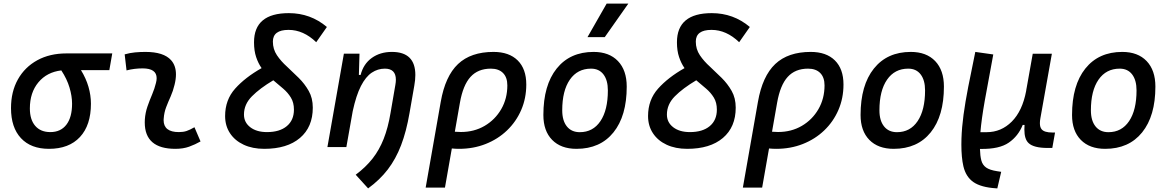

<svg xmlns="http://www.w3.org/2000/svg" viewBox="-20 -815 6485 1064"><path d="M251.5 9.8Q151.4 9.8 96.2 -49.3Q41 -108.4 41 -215.8Q41 -307.1 79.3 -375.2Q117.7 -443.4 186.8 -481.2Q255.9 -519 348.1 -519H602.1L585.9 -426.3H428.7Q456.5 -381.3 470.2 -334.2Q483.9 -287.1 483.9 -240.2Q483.9 -121.1 423.1 -55.7Q362.3 9.8 251.5 9.8ZM319.8 -424.8Q240.2 -415.5 192.9 -358.9Q145.5 -302.2 145.5 -213.9Q145.5 -151.9 175.3 -117.4Q205.1 -83 258.8 -83Q316.4 -83 347.9 -124Q379.4 -165 379.4 -240.2Q379.4 -282.2 365.2 -329.8Q351.1 -377.4 319.8 -424.8Z M1057.6 -109.9 1091.3 -31.2Q1061.5 -14.2 1028.3 -2.2Q995.1 9.8 952.1 9.8Q782.2 9.8 782.2 -136.2Q782.2 -144.5 782.7 -153.3Q785.2 -189.9 797.1 -224.6Q809.1 -259.3 823.2 -292Q836.9 -324.7 844.2 -355Q848.1 -369.6 848.1 -381.8Q848.1 -436 770.5 -436Q724.1 -436 681.2 -424.8L670.9 -513.7Q699.7 -522 728.5 -524.7Q757.3 -527.3 786.1 -527.3Q887.2 -527.3 928.2 -481.4Q955.1 -451.2 955.1 -402.8Q955.1 -376.5 947.3 -345.2Q939 -310.5 925.8 -280.8Q912.1 -250.5 900.9 -221.2Q889.6 -191.9 887.2 -157.7Q886.7 -153.3 886.7 -149.4Q886.7 -83 971.2 -83Q995.6 -83 1013.9 -89.1Q1032.2 -95.2 1057.6 -109.9Z M1444.3 9.8Q1379.4 9.8 1330.6 -12.9Q1281.7 -35.6 1254.6 -76.7Q1227.5 -117.7 1227.5 -171.9Q1227.5 -261.7 1283.2 -324Q1338.9 -386.2 1429.7 -437.5Q1411.1 -463.9 1399.4 -498.8Q1387.7 -533.7 1387.7 -580.6Q1387.7 -742.2 1580.6 -742.2Q1700.7 -742.2 1791.5 -665.5L1732.4 -581.1Q1661.6 -649.4 1579.1 -649.4Q1492.2 -649.4 1492.2 -584.5Q1492.2 -542.5 1514.6 -509Q1537.1 -475.6 1570.3 -445.8Q1603 -415.5 1635.7 -383.1Q1668.5 -350.6 1690.9 -311Q1713.4 -271.5 1713.4 -218.3Q1713.4 -110.8 1642.3 -50.5Q1571.3 9.8 1444.3 9.8ZM1494.6 -370.1Q1419.9 -325.7 1376 -281.2Q1332 -236.8 1332 -180.2Q1332 -136.7 1366.9 -109.9Q1401.9 -83 1459.5 -83Q1529.8 -83 1569.3 -116Q1608.9 -148.9 1608.9 -207.5Q1608.9 -246.6 1592 -274.2Q1575.2 -301.8 1549.1 -324Q1522.9 -346.2 1494.6 -370.1Z M1794.4 0 1885.7 -517.6H1972.2L1968.8 -399.9H1978.5Q1994.1 -460.9 2040.5 -494.1Q2086.9 -527.3 2151.9 -527.3Q2281.7 -527.3 2281.7 -399.4Q2281.7 -372.6 2275.9 -340.3L2249.5 -189Q2231.9 -86.4 2202.6 -10Q2173.3 66.4 2128.9 124.3Q2084.5 182.1 2020 229L1951.2 153.3Q2006.3 112.3 2044.2 64.2Q2082 16.1 2106.2 -45.4Q2130.4 -106.9 2144 -188L2170.9 -344.2Q2173.8 -359.9 2173.8 -373Q2173.8 -434.6 2112.8 -434.6Q2073.7 -434.6 2040.3 -412.4Q2006.8 -390.1 1980.2 -338.4Q1953.6 -286.6 1934.6 -198.7L1899.4 0Z M2714.8 -527.3Q2801.3 -527.3 2848.9 -480.2Q2896.5 -433.1 2896.5 -346.7Q2896.5 -270.5 2868.4 -205.6Q2840.3 -140.6 2789.8 -92.3Q2739.3 -43.9 2671.4 -17.1Q2603.5 9.8 2523.4 9.8Q2504.4 9.8 2483.9 7.8L2445.8 224.6H2338.9L2422.4 -250.5Q2447.3 -393.1 2518.3 -460.2Q2589.4 -527.3 2714.8 -527.3ZM2500.5 -85Q2516.6 -83.5 2534.2 -83.5Q2607.4 -83.5 2665.5 -117.4Q2723.6 -151.4 2757.6 -210Q2791.5 -268.6 2791.5 -341.8Q2791.5 -386.2 2767.6 -410.4Q2743.7 -434.6 2700.2 -434.6Q2628.9 -434.6 2587.4 -388.9Q2545.9 -343.3 2528.8 -246.1Z M3174.8 9.8Q3088.4 9.8 3039.8 -39.8Q2991.2 -89.4 2991.2 -177.7Q2991.2 -342.8 3064.9 -435.1Q3138.7 -527.3 3269.5 -527.3Q3356 -527.3 3404.5 -476.6Q3453.1 -425.8 3453.1 -335Q3453.1 -172.4 3379.6 -81.3Q3306.2 9.8 3174.8 9.8ZM3192.9 -82.5Q3266.1 -82.5 3307.4 -143.8Q3348.6 -205.1 3348.6 -314Q3348.6 -370.6 3324.2 -402.6Q3299.8 -434.6 3255.4 -434.6Q3180.2 -434.6 3137.9 -373.5Q3095.7 -312.5 3095.7 -203.6Q3095.7 -146.5 3121.3 -114.5Q3147 -82.5 3192.9 -82.5ZM3235.8 -609.4 3341.8 -794.9H3461.9L3331.5 -609.4Z M3788.1 9.8Q3723.1 9.8 3674.3 -12.9Q3625.5 -35.6 3598.4 -76.7Q3571.3 -117.7 3571.3 -171.9Q3571.3 -261.7 3627 -324Q3682.6 -386.2 3773.4 -437.5Q3754.9 -463.9 3743.2 -498.8Q3731.4 -533.7 3731.4 -580.6Q3731.4 -742.2 3924.3 -742.2Q4044.4 -742.2 4135.3 -665.5L4076.2 -581.1Q4005.4 -649.4 3922.9 -649.4Q3835.9 -649.4 3835.9 -584.5Q3835.9 -542.5 3858.4 -509Q3880.9 -475.6 3914.1 -445.8Q3946.8 -415.5 3979.5 -383.1Q4012.2 -350.6 4034.7 -311Q4057.1 -271.5 4057.1 -218.3Q4057.1 -110.8 3986.1 -50.5Q3915 9.8 3788.1 9.8ZM3838.4 -370.1Q3763.7 -325.7 3719.7 -281.2Q3675.8 -236.8 3675.8 -180.2Q3675.8 -136.7 3710.7 -109.9Q3745.6 -83 3803.2 -83Q3873.5 -83 3913.1 -116Q3952.6 -148.9 3952.6 -207.5Q3952.6 -246.6 3935.8 -274.2Q3918.9 -301.8 3892.8 -324Q3866.7 -346.2 3838.4 -370.1Z M4472.7 -527.3Q4559.1 -527.3 4606.7 -480.2Q4654.3 -433.1 4654.3 -346.7Q4654.3 -270.5 4626.2 -205.6Q4598.1 -140.6 4547.6 -92.3Q4497.1 -43.9 4429.2 -17.1Q4361.3 9.8 4281.2 9.8Q4262.2 9.8 4241.7 7.8L4203.6 224.6H4096.7L4180.2 -250.5Q4205.1 -393.1 4276.1 -460.2Q4347.2 -527.3 4472.7 -527.3ZM4258.3 -85Q4274.4 -83.5 4292 -83.5Q4365.2 -83.5 4423.3 -117.4Q4481.4 -151.4 4515.4 -210Q4549.3 -268.6 4549.3 -341.8Q4549.3 -386.2 4525.4 -410.4Q4501.5 -434.6 4458 -434.6Q4386.7 -434.6 4345.2 -388.9Q4303.7 -343.3 4286.6 -246.1Z M4932.6 9.8Q4846.2 9.8 4797.6 -39.8Q4749 -89.4 4749 -177.7Q4749 -342.8 4822.8 -435.1Q4896.5 -527.3 5027.3 -527.3Q5113.8 -527.3 5162.4 -476.6Q5210.9 -425.8 5210.9 -335Q5210.9 -172.4 5137.5 -81.3Q5064 9.8 4932.6 9.8ZM4950.7 -82.5Q5023.9 -82.5 5065.2 -143.8Q5106.4 -205.1 5106.4 -314Q5106.4 -370.6 5082 -402.6Q5057.6 -434.6 5013.2 -434.6Q4938 -434.6 4895.8 -373.5Q4853.5 -312.5 4853.5 -203.6Q4853.5 -146.5 4879.2 -114.5Q4904.8 -82.5 4950.7 -82.5Z M5506.8 229 5499 228.5Q5416.5 223.1 5374.5 194.1Q5332.5 165 5318.8 106.4Q5307.6 58.1 5307.6 -13.7Q5307.6 -29.3 5308.1 -45.9Q5310.1 -108.9 5319.6 -179Q5329.1 -249 5345.7 -334.2Q5362.3 -419.4 5384.8 -527.3L5484.4 -513.2Q5455.1 -357.9 5437 -255.4Q5418.9 -152.8 5413.1 -82.5H5447.8Q5528.3 -82.5 5586.9 -141.1Q5645.5 -199.7 5666.5 -310.5L5668 -320.8Q5668.5 -323.2 5668.9 -325.7V-325.2L5703.1 -517.1H5809.1L5745.6 -160.6Q5742.7 -145 5742.7 -132.8Q5742.7 -109.9 5752.4 -98.6Q5767.1 -80.6 5812.5 -80.6H5826.7L5811.5 4.9H5786.1Q5708.5 4.9 5680.2 -22Q5656.7 -43.5 5656.7 -97.2Q5656.7 -109.4 5657.7 -122.6H5647.5Q5622.6 -60.5 5570.1 -24.4Q5517.6 11.7 5416 10.3H5410.6Q5411.6 48.8 5418.2 74Q5424.8 99.1 5444.6 113.3Q5464.4 127.4 5505.9 133.8L5528.3 137.2Z M6104.5 9.8Q6018.1 9.8 5969.5 -39.8Q5920.9 -89.4 5920.9 -177.7Q5920.9 -342.8 5994.6 -435.1Q6068.4 -527.3 6199.2 -527.3Q6285.6 -527.3 6334.2 -476.6Q6382.8 -425.8 6382.8 -335Q6382.8 -172.4 6309.3 -81.3Q6235.8 9.8 6104.5 9.8ZM6122.6 -82.5Q6195.8 -82.5 6237.1 -143.8Q6278.3 -205.1 6278.3 -314Q6278.3 -370.6 6253.9 -402.6Q6229.5 -434.6 6185.1 -434.6Q6109.9 -434.6 6067.6 -373.5Q6025.4 -312.5 6025.4 -203.6Q6025.4 -146.5 6051 -114.5Q6076.7 -82.5 6122.6 -82.5Z"/></svg>

Font: CaskaydiaCove NFP
Style: Italic
Weight: 400
Italic angle: -10°
Designer: Aaron Bell
Foundry: Saja Typeworks
Version: Version 2111.001; VTT 6.35;Nerd Fonts 3.1.1